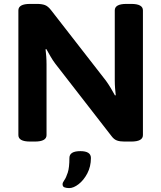

<svg xmlns="http://www.w3.org/2000/svg" viewBox="-20 -722 825 982"><path d="M134 2Q74 2 74 -31V-669Q74 -702 134 -702H169Q194 -702 210 -696Q226 -690 242 -669L522 -309Q535 -291 547.5 -270Q560 -249 568 -234L572 -235Q570 -252 568.5 -271.5Q567 -291 567 -313V-669Q567 -702 627 -702H651Q711 -702 711 -669V-31Q711 2 651 2H616Q593 2 578 -3.5Q563 -9 551 -25L263 -396Q250 -413 238 -434Q226 -455 217 -471L213 -470Q215 -453 216.5 -433.5Q218 -414 218 -392V-31Q218 2 158 2ZM334 240Q321 240 310.5 236.5Q300 233 300 220Q300 212 309 199.5Q318 187 326.5 161Q335 135 335 86Q335 51 391 51Q445 51 445 86Q445 130 426.5 165Q408 200 382 220Q356 240 334 240Z"/></svg>

Font: Asap Semi Expanded
Style: Bold
Weight: 700
Width: 6
Designer: Pablo Cosgaya
Foundry: Omnibus-Type
Version: Version 3.001; ttfautohint (v1.8.4.7-5d5b)